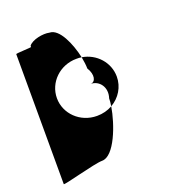

<svg xmlns="http://www.w3.org/2000/svg" viewBox="-142 -747 983 1046"><g transform="rotate(-20 349.0 -223.5)"><path d="M49 -576 50 178C50 186 244 130 290 130C362 130 422 -33 438 -132C412 -117 381 -109 348 -109C251 -109 175 -184 175 -274C175 -366 252 -440 348 -440C358 -440 368 -440 378 -438C360 -521 316 -624 259 -624C224 -632 159 -620 138 -592V-585C138 -582 49 -580 49 -576ZM374 -285C424 -285 462 -236 442 -176C442 -164 441 -149 438 -132C489 -161 522 -214 522 -274C522 -356 460 -425 378 -438C383 -412 386 -388 386 -370C414 -326 404 -285 374 -285Z"/></g></svg>

Font: Ampere
Style: Regular
Weight: 400
Version: Version 1